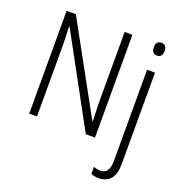

<svg xmlns="http://www.w3.org/2000/svg" viewBox="-166 -871 1179 1253"><g transform="rotate(20 423.5 -244.5)"><path d="M545 0V-714H491V-247Q491 -214 492.5 -172Q494 -130 495 -95H492L152 -714H88V0H142V-472Q142 -514 141 -551.5Q140 -589 138 -624H141L481 0ZM704 -686Q704 -641 741 -641Q779 -641 779 -686Q779 -730 742 -730Q704 -730 704 -686ZM658 241Q768 239 768 102V-532H713V100Q713 191 652 191Q626 191 604 182V231Q626 241 658 241Z"/></g></svg>

Font: Noto Sans UI SemiCondensed Light
Style: Regular
Weight: 300
Width: 4
Designer: Monotype Design Team
Foundry: Monotype Imaging Inc.
Version: Version 1.901